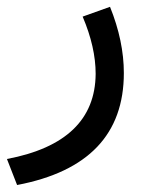

<svg xmlns="http://www.w3.org/2000/svg" viewBox="-25 -277 426 555"><path d="M293 -257.3Q333 -158.2 333 -65.9Q333 199.2 24.4 257.8L-4.9 182.6Q250 134.3 251.5 -63.5Q251.5 -140.6 213.9 -229Z"/></svg>

Font: Vazir FD-WOL
Style: FD-WOL
Weight: 400
Foundry: Based on Dejavu fonts, by Saber Rastikerdar
Version: Version 26.0.0